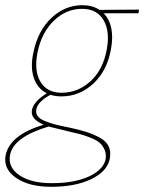

<svg xmlns="http://www.w3.org/2000/svg" viewBox="-72 -430 555 739"><path d="M463 -393 461 -379H327Q372 -332 355 -240Q340 -157 287 -108Q234 -59 164 -59Q142 -59 122 -65Q74 -39 68 -10Q65 5 72.5 16Q80 27 99 35Q118 43 136.5 48Q155 53 185 59Q192 60 195 61Q236 70 261 78Q286 86 311.5 99.5Q337 113 346.5 134Q356 155 350 184Q339 231 278 260Q217 289 125 289Q39 289 -11 254Q-61 219 -50 166Q-33 89 96 50Q44 28 51 -7Q58 -40 108 -71Q72 -89 58 -131Q44 -173 57 -230Q74 -312 126 -361Q178 -410 245 -410Q284 -410 311 -392ZM339 -240Q352 -309 326.5 -352.5Q301 -396 244 -396Q183 -396 136 -351Q89 -306 73 -231Q58 -158 83.5 -115.5Q109 -73 165 -73Q228 -73 276.5 -117.5Q325 -162 339 -240ZM334 185Q338 164 331 147.5Q324 131 312.5 120.5Q301 110 277.5 100.5Q254 91 236.5 86.5Q219 82 189 75Q126 60 115 57Q-19 97 -33 165Q-43 213 2 244Q47 275 127 275Q213 275 268.5 250Q324 225 334 185Z"/></svg>

Font: EauTestText Thin
Style: Italic
Weight: 250
Italic angle: -12°
Designer: Christian Thalmann (Catharsis Fonts)
Version: Version 0.001;PS 000.001;hotconv 1.0.88;makeotf.lib2.5.64775